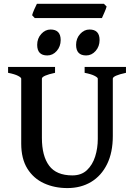

<svg xmlns="http://www.w3.org/2000/svg" viewBox="-20 -963 704 998"><path d="M330.1 14.6Q263.2 14.6 208.7 -10.3Q154.3 -35.2 122.3 -86.4Q90.3 -137.7 90.3 -216.8V-554.2Q90.3 -560.1 73.7 -568.8Q57.1 -577.6 22 -584.5V-615.2H266.1V-584.5Q197.8 -569.8 197.8 -554.2V-246.1Q197.8 -152.3 235.4 -101.8Q272.9 -51.3 356.4 -51.3Q402.8 -51.3 431.9 -78.6Q460.9 -106 474.6 -149.2Q488.3 -192.4 488.3 -240.7V-554.2Q488.3 -560.1 471.7 -568.8Q455.1 -577.6 419.9 -584.5V-615.2H634.8V-584.5Q566.4 -569.8 566.4 -554.2V-255.9Q566.4 -170.4 536.6 -109.9Q506.8 -49.3 453.6 -17.3Q400.4 14.6 330.1 14.6ZM427.7 -674.8Q375.5 -674.8 375.5 -730Q375.5 -763.2 396.5 -786.4Q417.5 -809.6 445.3 -809.6Q497.6 -809.6 497.6 -754.9Q497.6 -721.7 477.1 -698.2Q456.5 -674.8 427.7 -674.8ZM225.6 -674.8Q173.3 -674.8 173.3 -730Q173.3 -763.2 194.3 -786.4Q215.3 -809.6 242.7 -809.6Q295.4 -809.6 295.4 -754.9Q295.4 -721.7 274.9 -698.2Q254.4 -674.8 225.6 -674.8ZM160.6 -869.1 147 -883.8Q149.4 -894.5 158.2 -914.3Q167 -934.1 171.9 -943.4H520L534.2 -929.2Q531.7 -918.5 522.7 -898.2Q513.7 -877.9 509.8 -869.1Z"/></svg>

Font: David Libre Medium
Style: Regular
Weight: 500
Designer: Ismar David, J. Victor Gaultney, Annie Olsen and Meir Sadan
Foundry: Monotype Imaging Inc. & SIL International
Version: Version 1.100; ttfautohint (v1.8.4.7-5d5b)